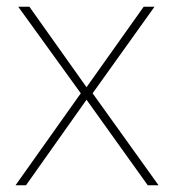

<svg xmlns="http://www.w3.org/2000/svg" viewBox="-20 -548 519 568"><path d="M219 -272 34 -528H67L236 -290L405 -528H437L254 -272L449 0H417L236 -253L57 0H26Z"/></svg>

Font: Noto Sans Myanmar Thin
Style: Regular
Weight: 100
Designer: Monotype Design Team
Foundry: Monotype Imaging Inc.
Version: Version 2.107; ttfautohint (v1.8.4.7-5d5b)